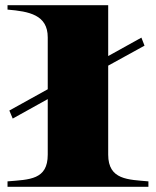

<svg xmlns="http://www.w3.org/2000/svg" viewBox="-20 -720 600 740"><path d="M525 -575 397 -504V-700H9V-683C92 -676 164 -663 164 -576V-376L16 -294L29 -263L164 -338V-124C164 -27 94 -28 9 -21V0H552V-21C475 -28 397 -26 397 -124V-467L537 -544Z"/></svg>

Font: Sprat Extended
Style: Bold
Weight: 700
Width: 9
Designer: Ethan Nakache
Foundry: Collletttivo
Version: Version 2.000;Glyphs 3.2 (3217)